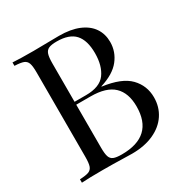

<svg xmlns="http://www.w3.org/2000/svg" viewBox="-163 -844 948 979"><g transform="rotate(-30 311.5 -354.0)"><path d="M577.6 -193.8Q577.6 -137.2 548.6 -93.3Q519.5 -49.3 465.3 -24.7Q411.1 0 337.4 0L291.5 -1Q227.1 -2.9 165.5 -2.9Q83.5 -2.9 41.5 0V-20Q77.6 -21.5 94 -27.8Q110.4 -34.2 116.5 -51.3Q122.6 -68.4 122.6 -106V-602.1Q122.6 -639.6 116.5 -656.7Q110.4 -673.8 94 -680.2Q77.6 -686.5 41.5 -688V-708Q83 -705.1 163.6 -705.1Q181.2 -705.1 272 -706.5L314.5 -707Q382.8 -707 430.2 -687.3Q477.5 -667.5 501.5 -632.1Q525.4 -596.7 525.4 -549.8Q525.4 -492.2 489 -446.3Q452.6 -400.4 373.5 -376V-374Q483.9 -359.4 530.8 -310.8Q577.6 -262.2 577.6 -193.8ZM215.3 -602.1V-376H282.7Q364.3 -376 397 -420.4Q429.7 -464.8 429.7 -539.1Q429.7 -614.3 396.5 -651.1Q363.3 -688 289.6 -688Q258.3 -688 242.7 -680.9Q227.1 -673.8 221.2 -655.8Q215.3 -637.7 215.3 -602.1ZM477.5 -198.2Q477.5 -276.9 434.8 -317.9Q392.1 -358.9 299.3 -358.9H215.3V-106Q215.3 -69.8 221.2 -52.7Q227.1 -35.6 242.7 -29.3Q258.3 -22.9 290.5 -22.9Q477.5 -22.9 477.5 -198.2Z"/></g></svg>

Font: Playfair Display SC
Style: Regular
Weight: 400
Designer: Claus Eggers Sørensen
Foundry: Claus Eggers Sørensen
Version: Version 1.004;PS 001.004;hotconv 1.0.70;makeotf.lib2.5.58329